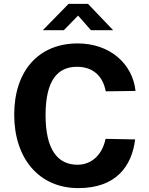

<svg xmlns="http://www.w3.org/2000/svg" viewBox="-20 -956 764 986"><path d="M447 -801H561L432 -936H332L200 -801H308L381 -876ZM379 -733C178 -733 53 -592 53 -367C53 -143 180 10 382 10C578 10 657 -104 674 -240L522 -243C507 -167 455 -110 378 -110C275 -110 214 -189 214 -365C214 -542 275 -613 375 -613C460 -613 509 -563 523 -487L676 -489C661 -629 544 -733 379 -733Z"/></svg>

Font: United Sans
Style: Bold
Weight: 700
Designer: Pablo Impallari, Rodrigo Fuenzalida (Modified by Dan O. Williams)
Version: Version 1.000;PS 001.000;hotconv 1.0.88;makeotf.lib2.5.64775